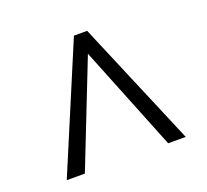

<svg xmlns="http://www.w3.org/2000/svg" viewBox="-100 -818 854 793"><g transform="rotate(-20 327.0 -421.5)"><path d="M65.9 -146.5 297.9 -697.3H356L588.9 -146.5H511.7L326.7 -607.4L145.5 -146.5Z"/></g></svg>

Font: Gelasio Medium
Style: Regular
Weight: 500
Designer: Eben Sorkin
Foundry: Eben Sorkin
Version: Version 1.008